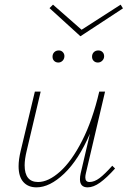

<svg xmlns="http://www.w3.org/2000/svg" viewBox="-20 -802 549 826"><path d="M475 -77Q439 -37 410.5 -16.5Q382 4 357 4Q324 4 324 -31Q324 -43 327 -56L367 -227Q318 -114 256 -55Q194 4 137 4Q101 4 80.5 -19Q60 -42 60 -87Q60 -116 69 -153L130 -408H155L95 -154Q86 -117 86 -91Q86 -19 144 -19Q188 -19 238 -63.5Q288 -108 333 -196Q378 -284 407 -408H432L350 -59Q347 -47 347 -39Q347 -19 365 -19Q386 -19 408.5 -36Q431 -53 463 -89ZM206 -558Q206 -570 213.5 -577.5Q221 -585 233 -585Q244 -585 251 -577Q258 -569 257 -558Q256 -547 248.5 -540Q241 -533 231 -533Q220 -533 213 -540Q206 -547 206 -558ZM376 -558Q376 -570 383.5 -577.5Q391 -585 403 -585Q414 -585 421 -578Q428 -571 428 -560Q428 -549 420 -541Q412 -533 401 -533Q390 -533 383 -540Q376 -547 376 -558ZM509 -766 326 -646 193 -767 208 -782 331 -674 499 -782Z"/></svg>

Font: Ysabeau Extralight
Style: Italic
Weight: 200
Italic angle: -12°
Designer: Christian Thalmann (Catharsis Fonts)
Version: Version 0.003